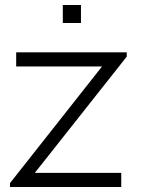

<svg xmlns="http://www.w3.org/2000/svg" viewBox="-20 -750 568 770"><path d="M20 0V-15.6L389.2 -483.4H44.9V-540H488.3V-522.9L119.6 -56.6H466.3V0ZM231.9 -657.7V-730H304.7V-657.7Z"/></svg>

Font: Manrope Light
Style: Regular
Weight: 300
Designer: Mikhail Sharanda
Foundry: Mikhail Sharanda
Version: Version 4.505;FEAKit 1.0